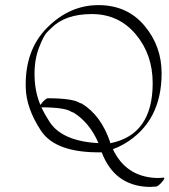

<svg xmlns="http://www.w3.org/2000/svg" viewBox="-20 -564 665 754"><path d="M379.4 34.2Q198.7 37.1 140.9 -50.8Q83 -138.7 81.1 -219.7Q77.1 -367.2 165.5 -455.6Q253.9 -543.9 366.5 -543.9Q479 -543.9 546.9 -463.6Q614.7 -383.3 614.7 -276.4Q614.7 -84.5 466.3 2Q444.8 14.2 423.3 22Q474.1 128.9 591.3 134.8Q604.5 135.3 611.1 134.5Q617.7 133.8 618.2 133.8H622.6Q630.9 133.8 615.5 151.4Q600.1 168.9 591.8 168.9H586.9Q573.7 170.4 560.1 169.9Q428.7 163.6 379.4 34.2ZM412.6 -5.4Q413.1 -3.4 412.6 -1.5Q579.6 -34.2 579.6 -237.3Q579.6 -350.6 512.7 -429.7Q445.8 -508.8 340.6 -508.8Q235.4 -508.8 180.7 -453.1Q180.2 -452.6 165.5 -438.2Q150.9 -423.8 132.6 -375.5Q114.3 -327.1 115.7 -264.6Q117.2 -202.1 138.7 -151.9Q157.2 -177.7 168.9 -178.2Q269.5 -177.7 294.9 -158.7Q295.9 -158.2 297.6 -158.4Q299.3 -158.7 301.3 -157.2Q377.4 -110.4 412.6 -5.4ZM366.7 -2Q332 -83 267.6 -122.6Q266.6 -123 264.9 -123Q263.2 -123 261.2 -124.5Q237.3 -142.1 142.6 -142.6Q155.8 -114.3 175.3 -84.5Q225.1 -9.3 366.7 -2Z"/></svg>

Font: ML-NILA03
Style: Regular
Weight: 400
Designer: CLT@C-DIT
Version: Version ML-NILA03 1.0